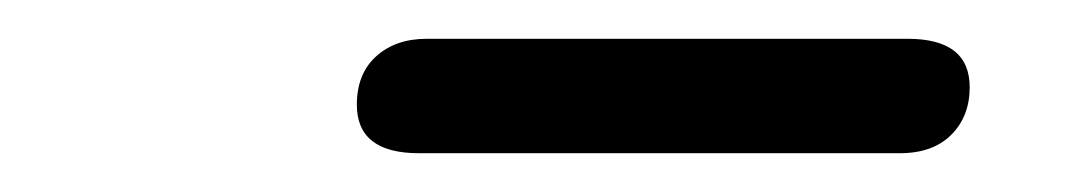

<svg xmlns="http://www.w3.org/2000/svg" viewBox="-20 -702 555 99"><path d="M196 -623Q164 -623 164 -648Q164 -664 174 -673Q184 -682 200 -682H448Q480 -682 480 -657Q480 -642 470.5 -632.5Q461 -623 444 -623Z"/></svg>

Font: Nunito ExtraLight Medium
Style: Italic
Weight: 500
Italic angle: -9°
Version: Version 3.602